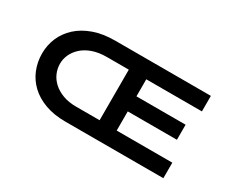

<svg xmlns="http://www.w3.org/2000/svg" viewBox="-101 -1057 1710 1414"><g transform="rotate(30 753.5 -350.0)"><path d="M525 0Q427 0 352 -27.5Q277 -55 226.5 -103Q176 -151 150.5 -214.5Q125 -278 125 -350Q125 -421 152 -484Q179 -547 232 -595.5Q285 -644 363.5 -672Q442 -700 545 -700H1358V-568H885V-423H1303V-295H885V-132H1358V0ZM277 -350Q277 -309 293.5 -270.5Q310 -232 343.5 -201.5Q377 -171 426 -153Q475 -135 539 -135H738V-565H552Q484 -565 432.5 -547Q381 -529 346.5 -498Q312 -467 294.5 -429Q277 -391 277 -350Z"/></g></svg>

Font: Lexend Zetta SemiBold
Style: Regular
Weight: 600
Designer: Bonnie Shaver-Troup, Thomas Jockin
Foundry: Lexend
Version: Version 1.007